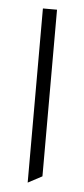

<svg xmlns="http://www.w3.org/2000/svg" viewBox="-47 -594 280 637"><g transform="rotate(5 93.5 -275.0)"><path d="M70 15V-565H117V-10Z"/></g></svg>

Font: Tajawal Light
Style: Regular
Weight: 300
Designer: Boutros Fonts
Foundry: Created by Boutros International 2017
Version: Version 1.700